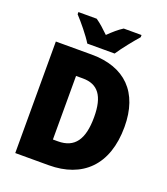

<svg xmlns="http://www.w3.org/2000/svg" viewBox="-164 -1041 1007 1155"><g transform="rotate(20 340.0 -463.5)"><path d="M252 -767H427C455 -810 510 -878 541 -913V-927H427C397 -908 371 -885 339 -854C307 -885 283 -907 254 -927H137V-913C170 -878 227 -809 252 -767ZM634 -372C634 -593 513 -714 299 -714H70V0H284C499 0 634 -127 634 -372ZM442 -365C442 -222 394 -154 287 -154H255V-561H299C395 -561 442 -501 442 -365Z"/></g></svg>

Font: Noto Sans Arabic UI SmCn Bk
Style: Regular
Weight: 900
Width: 4
Designer: Monotype Design Team, Nadine Chahine and Nizar Qandah
Foundry: Monotype Imaging Inc.
Version: Version 2.010